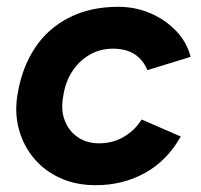

<svg xmlns="http://www.w3.org/2000/svg" viewBox="-20 -532 590 564"><path d="M261 12Q204 12 158 -8.5Q112 -29 80.5 -66Q49 -103 35.5 -152.5Q22 -202 32 -258Q45 -334 82.5 -391Q120 -448 182.5 -480Q245 -512 327 -512Q378 -512 422 -493Q466 -474 497.5 -441Q529 -408 540 -365L413 -326Q400 -357 375 -373Q350 -389 312 -389Q274 -389 243 -371Q212 -353 192 -322Q172 -291 166 -251Q158 -210 170 -178.5Q182 -147 208.5 -129Q235 -111 271 -111Q312 -111 344.5 -130.5Q377 -150 396 -181L511 -131Q471 -60 406 -24Q341 12 261 12Z"/></svg>

Font: Figtree Light
Style: Bold Italic
Weight: 700
Italic angle: -9.5°
Version: Version 2.000